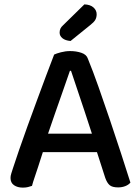

<svg xmlns="http://www.w3.org/2000/svg" viewBox="-20 -847 641 876"><path d="M304 -524H299Q286 -485 267.5 -433.5Q249 -382 230 -326.5Q211 -271 194 -222L185 -182Q179 -164 171 -139Q163 -114 154.5 -87.5Q146 -61 138 -38Q130 -15 126 1Q117 4 107.5 6.5Q98 9 84 9Q60 9 44 -2Q28 -13 28 -35Q28 -45 31.5 -55.5Q35 -66 39 -79Q50 -113 67 -162.5Q84 -212 105 -270Q126 -328 148 -387.5Q170 -447 190.5 -502Q211 -557 227 -598Q237 -603 258 -608.5Q279 -614 300 -614Q328 -614 351.5 -606Q375 -598 381 -579Q404 -523 429.5 -450.5Q455 -378 481.5 -300Q508 -222 532 -148Q556 -74 575 -14Q567 -4 552 2Q537 8 519 8Q492 8 480 -2.5Q468 -13 460 -36L413 -182L402 -229Q384 -285 365.5 -340.5Q347 -396 331 -443.5Q315 -491 304 -524ZM137 -153 174 -237H438L455 -153ZM268 -732 365 -827Q392 -826 406.5 -813Q421 -800 421 -782Q421 -767 414.5 -756Q408 -745 391 -732L302 -660Q278 -662 265 -672.5Q252 -683 252 -698Q252 -708 255.5 -716Q259 -724 268 -732Z"/></svg>

Font: Baloo Bhaijaan 2 Medium
Style: Regular
Weight: 500
Designer: Sanskriti Dholi, Noopur Datye and Ek Type
Foundry: Ek Type
Version: Version 1.701